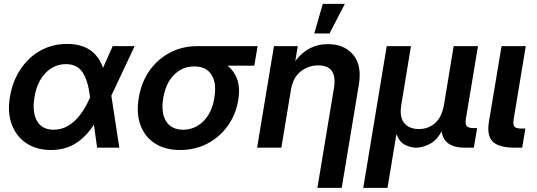

<svg xmlns="http://www.w3.org/2000/svg" viewBox="-20 -750 2728 975"><path d="M239.7 11.7Q165 11.7 113.5 -22.9Q62 -57.6 39.6 -118.4Q17.1 -179.2 30.3 -256.8Q43 -335.4 83 -396.5Q123 -457.5 183.8 -492.2Q244.6 -526.9 321.3 -526.9Q460 -526.9 503.4 -405.8L552.2 -515.6H663.6L545.4 -264.2L585.9 0H473.1L457 -116.7Q415.5 -53.7 362.8 -21Q310.1 11.7 239.7 11.7ZM437.5 -255.9 437 -259.3Q426.8 -342.3 398.9 -383.3Q371.1 -424.3 315.4 -424.3Q254.4 -424.3 210.9 -378.9Q167.5 -333.5 155.3 -257.8Q142.6 -181.6 167.5 -136.5Q192.4 -91.3 252.9 -91.3Q309.6 -91.3 356.7 -134Q403.8 -176.8 437.5 -255.9Z M895 11.7Q818.8 11.7 767.1 -21.5Q715.3 -54.7 693.4 -114.3Q671.4 -173.8 684.6 -252.4Q697.3 -331.5 738.8 -390.6Q780.3 -449.7 842.8 -482.7Q905.3 -515.6 981 -515.6H1288.1L1271.5 -416.5H1135.3Q1168.9 -390.1 1184.6 -346.9Q1200.2 -303.7 1189.9 -241.7Q1177.7 -168.5 1136.7 -111.1Q1095.7 -53.7 1033.4 -21Q971.2 11.7 895 11.7ZM967.8 -412.6H966.3Q907.2 -412.6 864.5 -370.6Q821.8 -328.6 809.1 -252.4Q796.4 -177.2 823.5 -134.3Q850.6 -91.3 909.7 -91.3Q969.2 -91.3 1012.7 -134.3Q1056.2 -177.2 1068.4 -252.4Q1081.1 -328.1 1054 -370.4Q1026.9 -412.6 967.8 -412.6Z M1457 -291.5 1408.7 0H1285.6L1371.1 -515.6H1492.2L1479.5 -440.4Q1512.2 -482.9 1553 -504.4Q1593.8 -525.9 1645 -525.9Q1727.5 -525.9 1773.2 -472.4Q1818.8 -418.9 1802.2 -319.8L1715.3 204.1H1591.8L1675.8 -302.7Q1694.8 -418 1595.7 -418Q1547.4 -418 1507.6 -387.7Q1467.8 -357.4 1457 -291.5ZM1576.2 -580.1 1619.1 -730.5H1731.4L1653.3 -580.1Z M1824.7 204.1 1943.8 -515.6H2066.9L2018.1 -219.7Q2007.3 -155.8 2032.7 -125.2Q2058.1 -94.7 2106.9 -94.7Q2155.8 -94.7 2189.9 -125.2Q2224.1 -155.8 2234.9 -219.7L2283.7 -515.6H2407.2L2345.2 -142.6Q2341.8 -119.6 2350.6 -109.6Q2359.4 -99.6 2383.8 -99.6H2402.8L2386.2 0H2341.8Q2232.9 0 2223.1 -83Q2196.3 -35.2 2159.9 -17.6Q2123.5 0 2093.3 0Q2064.9 0 2035.9 -14.9Q2006.8 -29.8 1993.2 -69.8L1947.8 204.1Z M2596.2 0Q2513.7 0 2482.4 -30.5Q2451.2 -61 2462.9 -131.8L2526.9 -515.6H2649.9L2588.4 -144Q2584 -116.7 2592.3 -106.9Q2600.6 -97.2 2627.4 -97.2H2647.9L2631.8 0Z"/></svg>

Font: Inter Display SemiBold
Style: Italic
Weight: 600
Italic angle: -9.39999°
Designer: Rasmus Andersson
Foundry: rsms
Version: Version 4.000;git-a52131595